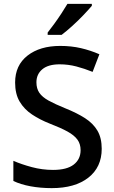

<svg xmlns="http://www.w3.org/2000/svg" viewBox="-20 -961 590 991"><path d="M505 -193Q505 -98 436 -44Q367 10 247 10Q189 10 137.5 0.5Q86 -9 49 -27V-131Q90 -113 144 -98.5Q198 -84 254 -84Q325 -84 360.5 -111.5Q396 -139 396 -186Q396 -218 379.5 -240.5Q363 -263 328.5 -282Q294 -301 237 -323Q186 -343 145.5 -370Q105 -397 81.5 -436.5Q58 -476 58 -535Q58 -624 122 -674Q186 -724 291 -724Q348 -724 397.5 -712.5Q447 -701 493 -681L458 -590Q416 -607 374 -618Q332 -629 288 -629Q229 -629 198.5 -603.5Q168 -578 168 -536Q168 -504 183 -482Q198 -460 230.5 -442Q263 -424 317 -402Q377 -378 419 -351Q461 -324 483 -286.5Q505 -249 505 -193ZM454 -931Q439 -913 411.5 -884Q384 -855 353 -827Q322 -799 298 -781H226V-793Q241 -812 260 -838Q279 -864 297 -891.5Q315 -919 328 -941H454Z"/></svg>

Font: Noto Sans Thaana Medium
Style: Regular
Weight: 500
Designer: David Williams
Foundry: Google Inc.
Version: Version 3.001; ttfautohint (v1.8.4.7-5d5b)